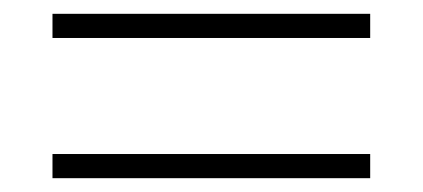

<svg xmlns="http://www.w3.org/2000/svg" viewBox="-20 -492 612 278"><path d="M56 -437H516V-472H56ZM56 -234H516V-269H56Z"/></svg>

Font: Noto Sans Sinhala UI ExtraLight
Style: Regular
Weight: 200
Designer: Jelle Bosma - Monotype Design Team
Foundry: Monotype Imaging Inc.
Version: Version 2.006